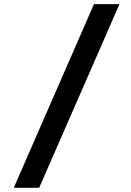

<svg xmlns="http://www.w3.org/2000/svg" viewBox="-20 -806 626 919"><path d="M45.9 92.8H167.5L551.8 -786.1H429.7Z"/></svg>

Font: Cascadia Mono SemiBold
Style: Regular
Weight: 600
Monospace: yes
Designer: Aaron Bell
Foundry: Saja Typeworks
Version: Version 2404.023